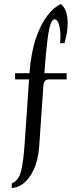

<svg xmlns="http://www.w3.org/2000/svg" viewBox="-20 -810 360 965"><path d="M39 135V112Q74 98 86 49.5Q98 1 104 -90L126 -411H56V-442H128Q136 -546 160.5 -617.5Q185 -689 218.5 -732Q252 -775 286 -790Q309 -771 316 -736.5Q323 -702 318.5 -664Q314 -626 304 -593H282Q287 -640 279 -676.5Q271 -713 254 -713Q244 -713 235 -690.5Q226 -668 218.5 -609Q211 -550 203 -442H315V-411H230Q213 -411 206.5 -404Q200 -397 198 -378L177 -75Q172 -6 150.5 40.5Q129 87 99.5 110.5Q70 134 39 135Z"/></svg>

Font: Bona Nova
Style: Regular
Weight: 400
Designer: Mateusz Machalski
Foundry: Capitalics
Version: Version 4.001; ttfautohint (v1.8.3)